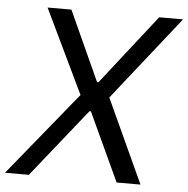

<svg xmlns="http://www.w3.org/2000/svg" viewBox="-94 -779 813 830"><g transform="rotate(5 312.5 -364.0)"><path d="M182.6 -727.5 320.3 -424.8H326.2L563.5 -727.5H667L378.9 -363.3L545.9 0H442.4L304.7 -296.9H298.8L61.5 0H-42L253.9 -363.3L79.1 -727.5Z"/></g></svg>

Font: Inter Tight
Style: Italic
Weight: 400
Italic angle: -9.39999°
Designer: Rasmus Andersson
Foundry: rsms
Version: Version 3.002